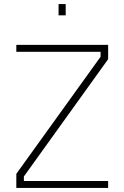

<svg xmlns="http://www.w3.org/2000/svg" viewBox="-20 -920 610 941"><path d="M60 -666V-700H510V-630L97 -55V-33H510V1H60V-68L473 -642V-666ZM267 -845V-900H302V-845Z"/></svg>

Font: TitilliumText22L Th
Style: Thin
Weight: 100
Designer: Campivisivi
Foundry: Campivisivi
Version: 1.000